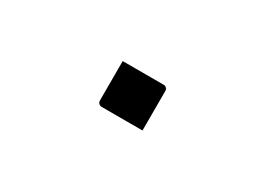

<svg xmlns="http://www.w3.org/2000/svg" viewBox="-17 -529 634 459"><g transform="rotate(30 300.0 -300.0)"><path d="M362 -240Q347 -240 326.5 -240Q306 -240 285 -240Q264 -240 249 -240Q246 -240 243.5 -241.5Q241 -243 239.5 -245.5Q238 -248 238 -251V-360Q253 -360 274 -360Q295 -360 315.5 -360Q336 -360 351 -360Q355 -360 357 -358.5Q359 -357 360.5 -355Q362 -353 362 -349Z"/></g></svg>

Font: Recursive Monospace Light
Style: Regular
Weight: 300
Version: Version 1.047